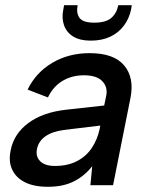

<svg xmlns="http://www.w3.org/2000/svg" viewBox="-20 -711 567 737"><path d="M327 0 334 -73Q304 -35 263 -14.5Q222 6 164 6Q110 6 75.5 -11.5Q41 -29 26.5 -60.5Q12 -92 21 -134Q33 -197 88.5 -238.5Q144 -280 235 -290L380 -306L388 -345Q394 -377 372.5 -399.5Q351 -422 302 -422Q256 -422 220 -400.5Q184 -379 164 -337L86 -367Q118 -433 181 -470Q244 -507 324 -507Q417 -507 456.5 -460Q496 -413 481 -336L414 0ZM365 -229 224 -212Q180 -206 154 -187.5Q128 -169 122 -139Q116 -111 134 -92.5Q152 -74 191 -74Q239 -74 274.5 -92Q310 -110 332 -142.5Q354 -175 363 -218ZM483 -674Q476 -640 455.5 -612.5Q435 -585 403 -570Q371 -555 328 -555Q287 -555 261.5 -570.5Q236 -586 226 -613.5Q216 -641 223 -674L226 -691H278Q272 -660 285.5 -642Q299 -624 342 -624Q386 -624 407 -642Q428 -660 434 -691H486Z"/></svg>

Font: Albert Sans Medium
Style: Italic
Weight: 500
Italic angle: -11.25°
Designer: Andreas Rasmussen
Foundry: a.Foundry
Version: Version 1.025